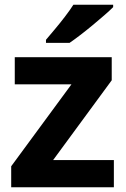

<svg xmlns="http://www.w3.org/2000/svg" viewBox="-20 -786 528 806"><path d="M458 0H27V-88L280 -432H42V-546H449V-449L203 -114H458ZM455 -756Q441 -742 418 -722Q395 -702 368.5 -680Q342 -658 316.5 -638.5Q291 -619 272 -606H173V-619Q189 -638 210.5 -663.5Q232 -689 253 -716.5Q274 -744 288 -766H455Z"/></svg>

Font: Noto Sans Adlam
Style: Regular
Weight: 400
Designer: Mark Jamra, Neil Patel
Foundry: JamraPatel LLC
Version: Version 3.001